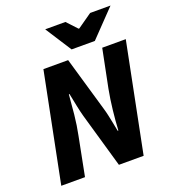

<svg xmlns="http://www.w3.org/2000/svg" viewBox="-153 -969 956 1080"><g transform="rotate(-20 325.0 -429.0)"><path d="M27 0 157 -651H305L400 -324Q406 -304 411 -281Q416 -258 421 -233Q426 -208 431 -182H435Q438 -238 445 -301Q452 -364 463 -422L509 -651H650L520 0H372L278 -327Q270 -356 262.5 -392.5Q255 -429 247 -469H243Q239 -415 232.5 -351.5Q226 -288 214 -230L169 0ZM344 -701 243 -858H364L421 -797H425L512 -858H634L483 -701Z"/></g></svg>

Font: Source Sans 3 ExtraLight ExtraBold
Style: Italic
Weight: 800
Italic angle: -11°
Version: Version 3.052;hotconv 1.1.0;makeotfexe 2.6.0